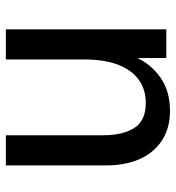

<svg xmlns="http://www.w3.org/2000/svg" viewBox="6 -572 580 631"><g transform="rotate(-90 295.5 -257.0)"><path d="M246.6 12.2Q189.9 12.2 149.7 -13.7Q109.4 -39.6 88.1 -86.7Q66.9 -133.8 66.9 -198.2V-527.3H166V-207.5Q166 -143.1 189.9 -105.2Q213.9 -67.4 272.5 -67.4Q314.5 -67.4 346.4 -89.1Q378.4 -110.8 396.7 -155.8Q415 -200.7 415 -269.5V-527.3H514.2V0H419.9V-124L423.3 -102.5Q401.9 -52.2 356.7 -20Q311.5 12.2 246.6 12.2Z"/></g></svg>

Font: Schibsted Grotesk Medium
Style: Regular
Weight: 500
Designer: Bakken & Baeck AS, Henrik Kongsvoll
Foundry: Schibsted ASA
Version: Version 1.100;gftools[0.9.25]